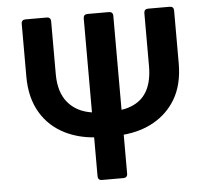

<svg xmlns="http://www.w3.org/2000/svg" viewBox="-52 -783 915 838"><g transform="rotate(-5 405.5 -363.5)"><path d="M343.4 -17.8V-188.2Q275.9 -193.5 219.5 -220.5Q148.8 -255 110.3 -320.3Q71.7 -385.7 71.7 -477.6V-709.5Q71.7 -718 76.3 -722.7Q81 -727.3 89.5 -727.3H182.9Q191.4 -727.3 196 -722.7Q200.6 -718 200.6 -709.5V-477.6Q200.6 -398.4 238.3 -353.2Q275.9 -307.9 343.4 -297.6V-709.5Q343.4 -718 348 -722.7Q352.6 -727.3 361.2 -727.3H455.3Q463.8 -727.3 468.4 -722.7Q473 -718 473 -709.5V-297.6Q502.8 -301.8 526.6 -313.6Q609 -352.6 609 -477.6V-709.5Q609 -718 613.6 -722.7Q618.3 -727.3 626.8 -727.3H721.6Q730.1 -727.3 734.7 -722.7Q739.3 -718 739.3 -709.5V-477.6Q739.3 -383.9 700.3 -319.2Q665.5 -262.4 607.4 -229Q549.4 -195.7 473 -188.6V-17.8Q473 -9.2 468.4 -4.6Q463.8 0 455.3 0H361.2Q352.6 0 348 -4.6Q343.4 -9.2 343.4 -17.8Z"/></g></svg>

Font: DeltaSans SemiBold
Style: Regular
Weight: 600
Designer: Rasmus Andersson
Foundry: rsms
Version: Version 3.012